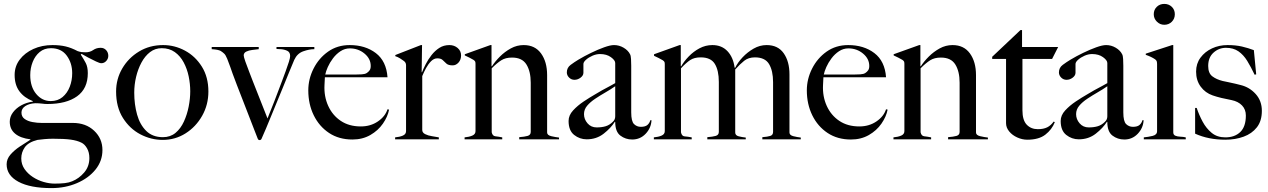

<svg xmlns="http://www.w3.org/2000/svg" viewBox="-20 -714 6500 984"><path d="M244 250Q135 250 74.5 217.5Q14 185 14 128Q14 101 33.5 78.5Q53 56 81.5 37Q110 18 136 2V0Q85 -6 57.5 -29Q30 -52 30 -90Q30 -116 46.5 -138Q63 -160 89.5 -174.5Q116 -189 148 -193V-196Q104 -213 79.5 -246Q55 -279 55 -330Q55 -374 81 -408.5Q107 -443 151 -463Q195 -483 249 -483Q287 -483 316.5 -476Q346 -469 378 -452Q390 -448 398.5 -447Q407 -446 419 -446Q441 -446 457.5 -457.5Q474 -469 496 -469Q513 -469 524 -457Q535 -445 535 -428Q535 -413 524.5 -401.5Q514 -390 499 -390Q491 -390 472 -399Q453 -408 432 -419Q411 -430 398 -438L394 -434Q409 -411 419.5 -391Q430 -371 430 -339Q430 -260 375 -220.5Q320 -181 223 -181Q216 -181 209 -181.5Q202 -182 195 -183Q187 -184 178.5 -184.5Q170 -185 160 -185Q128 -183 109 -170Q90 -157 90 -137Q90 -116 106 -104.5Q122 -93 146 -88.5Q170 -84 193 -84H353Q420 -84 462.5 -44Q505 -4 505 55Q505 111 469.5 155Q434 199 374.5 224.5Q315 250 244 250ZM240 -196Q276 -196 300.5 -216.5Q325 -237 337.5 -269.5Q350 -302 350 -339Q350 -391 322 -429Q294 -467 241 -467Q207 -467 183.5 -447.5Q160 -428 147.5 -396.5Q135 -365 135 -329Q135 -269 165.5 -232.5Q196 -196 240 -196ZM260 227Q290 227 312 224.5Q334 222 350 215Q385 201 411.5 170Q438 139 438 96Q438 67 426 46Q414 25 397 17Q375 6 342 1.5Q309 -3 251 -3Q230 -3 208 -1Q186 1 172 3Q125 15 107 41Q89 67 89 98Q89 128 105.5 152Q122 176 148 193Q174 210 203.5 218.5Q233 227 260 227Z M814 3Q754 3 699.5 -25.5Q645 -54 610 -109.5Q575 -165 575 -245Q575 -309 606.5 -363Q638 -417 692.5 -450Q747 -483 816 -483Q875 -483 928 -454.5Q981 -426 1014.5 -372.5Q1048 -319 1048 -245Q1048 -177 1016 -120.5Q984 -64 931 -30.5Q878 3 814 3ZM815 -11Q853 -11 879.5 -33Q906 -55 922.5 -91Q939 -127 947 -168Q955 -209 955 -246Q955 -284 947 -322.5Q939 -361 921.5 -394Q904 -427 876 -447Q848 -467 809 -467Q775 -467 749 -447Q723 -427 705 -393.5Q687 -360 677.5 -320Q668 -280 668 -239Q668 -179 682.5 -127Q697 -75 729.5 -43Q762 -11 815 -11Z M1310 4Q1306 4 1304 1.5Q1302 -1 1301 -3Q1296 -16 1284 -46.5Q1272 -77 1256.5 -117.5Q1241 -158 1224.5 -200Q1208 -242 1194 -278.5Q1180 -315 1172 -337Q1168 -348 1160.5 -370Q1153 -392 1144.5 -412.5Q1136 -433 1129 -439Q1123 -445 1111 -453Q1098 -460 1065 -462V-473H1306V-462Q1291 -460 1273 -458Q1255 -456 1242 -449.5Q1229 -443 1229 -430Q1229 -423 1237.5 -398.5Q1246 -374 1257.5 -345Q1269 -316 1276 -297Q1282 -282 1292 -256.5Q1302 -231 1313.5 -202Q1325 -173 1335 -147.5Q1345 -122 1351 -107Q1366 -144 1386 -195Q1406 -246 1424 -295Q1434 -322 1444 -349Q1454 -376 1460.5 -397Q1467 -418 1467 -427Q1467 -447 1451.5 -454Q1436 -461 1418 -462Q1412 -463 1407 -462.5Q1402 -462 1397 -463V-473H1591V-462Q1565 -462 1534 -451Q1503 -440 1488 -407Q1476 -379 1460.5 -341Q1445 -303 1428 -261Q1420 -242 1405.5 -206.5Q1391 -171 1374.5 -131Q1358 -91 1343.5 -56Q1329 -21 1320 -2Q1317 4 1310 4Z M1786 1Q1717 1 1666.5 -32.5Q1616 -66 1588 -123Q1560 -180 1560 -251Q1560 -309 1587 -362.5Q1614 -416 1661.5 -449.5Q1709 -483 1772 -483Q1852 -483 1906 -442Q1960 -401 1966 -318H1645L1643 -278Q1640 -220 1662 -171.5Q1684 -123 1726.5 -94.5Q1769 -66 1829 -66Q1879 -66 1916.5 -91.5Q1954 -117 1966 -154L1974 -152Q1967 -116 1942.5 -80.5Q1918 -45 1878 -22Q1838 1 1786 1ZM1647 -332H1802Q1817 -332 1834 -333Q1851 -334 1860 -340Q1869 -346 1874.5 -354Q1880 -362 1880 -376Q1880 -413 1848 -439.5Q1816 -466 1773 -466Q1747 -466 1725 -451.5Q1703 -437 1686.5 -415Q1670 -393 1660 -370.5Q1650 -348 1647 -332Z M2005 0V-10Q2028 -12 2044.5 -19Q2061 -26 2061 -42V-380Q2061 -394 2048.5 -402.5Q2036 -411 2030 -415Q2024 -419 2018 -421.5Q2012 -424 2006 -426V-432L2137 -483H2143L2141 -344H2143Q2150 -362 2162 -385.5Q2174 -409 2191.5 -431.5Q2209 -454 2231.5 -468.5Q2254 -483 2283 -483Q2308 -483 2325.5 -468Q2343 -453 2343 -430Q2343 -408 2330 -393.5Q2317 -379 2300 -379Q2278 -379 2268 -388Q2258 -397 2249 -406Q2240 -415 2221 -415Q2204 -415 2189.5 -400.5Q2175 -386 2163.5 -365Q2152 -344 2144 -324V-48Q2144 -34 2159 -26.5Q2174 -19 2194 -16Q2214 -13 2229 -10V0Z M2361 0V-10Q2384 -12 2400.5 -19Q2417 -26 2417 -42V-386Q2417 -394 2415.5 -398Q2414 -402 2407 -407Q2398 -412 2386 -418.5Q2374 -425 2362 -430V-436L2493 -483H2499V-375L2501 -374Q2517 -399 2542 -424Q2567 -449 2598 -466Q2629 -483 2664 -483Q2722 -483 2753 -440Q2784 -397 2784 -329V-35Q2784 -21 2805.5 -16Q2827 -11 2845 -9V0H2641V-11Q2668 -13 2684 -17.5Q2700 -22 2700 -38V-290Q2700 -348 2678 -383.5Q2656 -419 2604 -419Q2571 -419 2549 -405Q2527 -391 2500 -364V-36Q2504 -17 2519 -15.5Q2534 -14 2554 -10V0Z M3220 1Q3186 1 3159.5 -19Q3133 -39 3133 -89L3131 -90Q3111 -58 3074 -29Q3037 0 2987 0Q2951 0 2922.5 -22.5Q2894 -45 2894 -94Q2894 -123 2917 -148Q2940 -173 2971.5 -194Q3003 -215 3031 -231Q3045 -240 3066 -251.5Q3087 -263 3106 -273Q3125 -283 3133 -288V-391Q3133 -405 3111 -421Q3089 -437 3055 -437Q3036 -437 3016.5 -428.5Q2997 -420 2983.5 -408Q2970 -396 2970 -386V-341Q2970 -327 2955.5 -316Q2941 -305 2924 -305Q2908 -305 2896.5 -316.5Q2885 -328 2885 -343Q2885 -367 2904.5 -381.5Q2924 -396 2944 -408Q2974 -426 3009 -443Q3044 -460 3076 -471.5Q3108 -483 3127 -483Q3153 -483 3176 -469.5Q3199 -456 3209 -436Q3213 -429 3214 -411.5Q3215 -394 3215 -377V-138Q3215 -92 3229.5 -78Q3244 -64 3264 -64Q3287 -64 3298 -73.5Q3309 -83 3313 -98H3319Q3317 -58 3289 -28.5Q3261 1 3220 1ZM3038 -61Q3064 -61 3084 -67Q3104 -73 3121 -90Q3133 -101 3133 -118V-272Q3110 -256 3083 -240.5Q3056 -225 3030.5 -208Q3005 -191 2989 -172Q2973 -153 2973 -129Q2973 -103 2991 -82Q3009 -61 3038 -61Z M3331 0V-10Q3354 -12 3370.5 -19Q3387 -26 3387 -42V-384Q3387 -392 3385.5 -396Q3384 -400 3377 -405Q3368 -410 3356 -416.5Q3344 -423 3332 -428V-436L3463 -483H3469V-375L3471 -374Q3485 -399 3509.5 -424.5Q3534 -450 3565 -466.5Q3596 -483 3631 -483Q3679 -483 3708.5 -451.5Q3738 -420 3745 -367H3748Q3761 -394 3786 -420.5Q3811 -447 3842.5 -465Q3874 -483 3909 -483Q3967 -483 3996.5 -441Q4026 -399 4026 -333V-35Q4026 -21 4046 -16Q4066 -11 4084 -9V0H3887V-11Q3914 -13 3928 -17.5Q3942 -22 3942 -38V-293Q3942 -351 3921.5 -385.5Q3901 -420 3849 -420Q3816 -420 3794 -402.5Q3772 -385 3748 -358V-35Q3748 -20 3765.5 -15.5Q3783 -11 3802 -9V0H3605V-11Q3632 -13 3648 -17.5Q3664 -22 3664 -38V-294Q3664 -353 3643.5 -386.5Q3623 -420 3571 -420Q3538 -420 3517 -406Q3496 -392 3470 -364V-36Q3474 -16 3489 -15Q3504 -14 3525 -10V0Z M4341 1Q4272 1 4221.5 -32.5Q4171 -66 4143 -123Q4115 -180 4115 -251Q4115 -309 4142 -362.5Q4169 -416 4216.5 -449.5Q4264 -483 4327 -483Q4407 -483 4461 -442Q4515 -401 4521 -318H4200L4198 -278Q4195 -220 4217 -171.5Q4239 -123 4281.5 -94.5Q4324 -66 4384 -66Q4434 -66 4471.5 -91.5Q4509 -117 4521 -154L4529 -152Q4522 -116 4497.5 -80.5Q4473 -45 4433 -22Q4393 1 4341 1ZM4202 -332H4357Q4372 -332 4389 -333Q4406 -334 4415 -340Q4424 -346 4429.5 -354Q4435 -362 4435 -376Q4435 -413 4403 -439.5Q4371 -466 4328 -466Q4302 -466 4280 -451.5Q4258 -437 4241.5 -415Q4225 -393 4215 -370.5Q4205 -348 4202 -332Z M4559 0V-10Q4582 -12 4598.5 -19Q4615 -26 4615 -42V-386Q4615 -394 4613.5 -398Q4612 -402 4605 -407Q4596 -412 4584 -418.5Q4572 -425 4560 -430V-436L4691 -483H4697V-375L4699 -374Q4715 -399 4740 -424Q4765 -449 4796 -466Q4827 -483 4862 -483Q4920 -483 4951 -440Q4982 -397 4982 -329V-35Q4982 -21 5003.5 -16Q5025 -11 5043 -9V0H4839V-11Q4866 -13 4882 -17.5Q4898 -22 4898 -38V-290Q4898 -348 4876 -383.5Q4854 -419 4802 -419Q4769 -419 4747 -405Q4725 -391 4698 -364V-36Q4702 -17 4717 -15.5Q4732 -14 4752 -10V0Z M5245 2Q5219 2 5193.5 -9.5Q5168 -21 5152 -40.5Q5136 -60 5136 -83V-412H5065V-423L5210 -560H5218V-473H5403L5372 -412H5220V-149Q5220 -98 5242 -75Q5264 -52 5299 -52Q5328 -52 5347 -61.5Q5366 -71 5380 -91L5386 -88Q5371 -50 5337.5 -24Q5304 2 5245 2Z M5742 1Q5708 1 5681.5 -19Q5655 -39 5655 -89L5653 -90Q5633 -58 5596 -29Q5559 0 5509 0Q5473 0 5444.5 -22.5Q5416 -45 5416 -94Q5416 -123 5439 -148Q5462 -173 5493.5 -194Q5525 -215 5553 -231Q5567 -240 5588 -251.5Q5609 -263 5628 -273Q5647 -283 5655 -288V-391Q5655 -405 5633 -421Q5611 -437 5577 -437Q5558 -437 5538.5 -428.5Q5519 -420 5505.5 -408Q5492 -396 5492 -386V-341Q5492 -327 5477.5 -316Q5463 -305 5446 -305Q5430 -305 5418.5 -316.5Q5407 -328 5407 -343Q5407 -367 5426.5 -381.5Q5446 -396 5466 -408Q5496 -426 5531 -443Q5566 -460 5598 -471.5Q5630 -483 5649 -483Q5675 -483 5698 -469.5Q5721 -456 5731 -436Q5735 -429 5736 -411.5Q5737 -394 5737 -377V-138Q5737 -92 5751.5 -78Q5766 -64 5786 -64Q5809 -64 5820 -73.5Q5831 -83 5835 -98H5841Q5839 -58 5811 -28.5Q5783 1 5742 1ZM5560 -61Q5586 -61 5606 -67Q5626 -73 5643 -90Q5655 -101 5655 -118V-272Q5632 -256 5605 -240.5Q5578 -225 5552.5 -208Q5527 -191 5511 -172Q5495 -153 5495 -129Q5495 -103 5513 -82Q5531 -61 5560 -61Z M5947 -587Q5925 -587 5909 -603Q5893 -619 5893 -641Q5893 -664 5908.5 -679Q5924 -694 5947 -694Q5970 -694 5985.5 -679Q6001 -664 6001 -641Q6001 -618 5985.5 -602.5Q5970 -587 5947 -587ZM5842 0V-10Q5864 -12 5887 -17.5Q5910 -23 5910 -42V-385Q5910 -393 5908.5 -399Q5907 -405 5900 -410Q5881 -423 5852 -433V-439L5987 -483H5993V-36Q5993 -23 6003.5 -18.5Q6014 -14 6029 -13.5Q6044 -13 6057 -10V0Z M6260 2Q6173 2 6105 -29V-161H6113Q6125 -125 6143.5 -90.5Q6162 -56 6190 -33Q6218 -10 6260 -10Q6308 -10 6336.5 -37.5Q6365 -65 6365 -122Q6365 -153 6345.5 -173.5Q6326 -194 6292 -201Q6265 -206 6240 -212Q6215 -218 6195 -225Q6157 -238 6133.5 -270Q6110 -302 6110 -347Q6110 -388 6132.5 -418.5Q6155 -449 6191.5 -466Q6228 -483 6271 -483Q6313 -483 6345 -475.5Q6377 -468 6406 -457L6418 -333L6410 -331Q6391 -371 6372 -402Q6353 -433 6327 -451Q6301 -469 6263 -469Q6227 -469 6199.5 -444.5Q6172 -420 6172 -376Q6172 -339 6193 -323Q6214 -307 6246 -299Q6256 -297 6274.5 -293Q6293 -289 6311 -285Q6329 -281 6339 -278Q6384 -267 6415.5 -232Q6447 -197 6447 -146Q6447 -94 6421.5 -61.5Q6396 -29 6353.5 -13.5Q6311 2 6260 2Z"/></svg>

Font: Mulat Addis
Style: Regular
Weight: 400
Designer: Fasil fikreab
Version: Version 1.001; ttfautohint (v1.8.3)